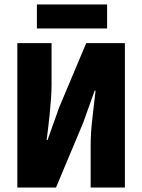

<svg xmlns="http://www.w3.org/2000/svg" viewBox="-20 -844 640 864"><path d="M58 0V-650H212V-462Q212 -432 209.5 -399.5Q207 -367 204 -334.5Q201 -302 197 -271Q193 -240 190 -214H194L246 -360L368 -650H542V0H388V-188Q388 -248 396 -314Q404 -380 410 -436H406L354 -291L232 0ZM146 -716V-824H462V-716Z"/></svg>

Font: Source Code Pro Black
Style: Regular
Weight: 900
Monospace: yes
Designer: Paul D. Hunt, Teo Tuominen
Foundry: Adobe Systems Incorporated
Version: Version 2.030;PS 1.000;hotconv 16.6.51;makeotf.lib2.5.65220